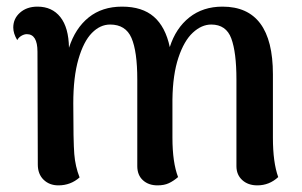

<svg xmlns="http://www.w3.org/2000/svg" viewBox="-20 -546 912 579"><path d="M819 -12Q792 13 756 13Q728 13 710.5 -3Q693 -19 693 -45V-306Q693 -388 677.5 -430Q662 -472 617 -472Q588 -472 561.5 -447.5Q535 -423 518 -372Q501 -321 500 -246V-131Q500 -56 517 -12Q503 0 489 6.5Q475 13 455 13Q428 13 411 -2.5Q394 -18 394 -45V-306Q394 -391 376.5 -431.5Q359 -472 312 -472Q282 -472 257 -446.5Q232 -421 216.5 -367.5Q201 -314 201 -234Q201 -119 204 -81.5Q207 -44 220 -11Q193 13 156 13Q129 13 111.5 -4Q94 -21 94 -50L93 -390Q93 -443 61 -443Q53 -443 44.5 -438Q36 -433 32 -425Q20 -445 20 -463Q20 -490 40.5 -508Q61 -526 93 -526Q137 -526 162 -494.5Q187 -463 188 -402Q207 -461 247.5 -493.5Q288 -526 348 -526Q409 -526 444 -495.5Q479 -465 492 -404Q510 -461 551 -493.5Q592 -526 651 -526Q803 -526 803 -322V-131Q803 -56 819 -12Z"/></svg>

Font: Arima Madurai
Style: Bold
Weight: 700
Designer: Joana Correia and Natanael Gama
Foundry: NDISCOVER
Version: Version 1.019